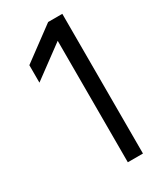

<svg xmlns="http://www.w3.org/2000/svg" viewBox="-183 -789 725 857"><g transform="rotate(-30 179.0 -360.0)"><path d="M212 0H290V-720H217L48 -595V-505L212 -626Z"/></g></svg>

Font: Aspekta 350
Style: Regular
Weight: 350
Designer: Ivo Dolenc
Version: Version 2.000